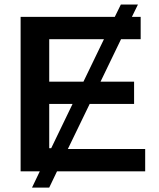

<svg xmlns="http://www.w3.org/2000/svg" viewBox="-20 -763 707 855"><path d="M122.6 72.3 157.2 0H71.8V-688H491.2L518.1 -742.7H594.2L567.4 -688H606.4V-588.4H519L427.7 -399.4H577.1V-300.3H379.4L282.2 -99.6H626.5V0H233.9L199.2 72.3ZM199.2 -399.4H351.6L442.9 -588.4H199.2ZM199.2 -300.3V-103H208L303.2 -300.3Z"/></svg>

Font: Arimo SemiBold
Style: Regular
Weight: 600
Designer: Steve Matteson
Foundry: Monotype Imaging Inc.
Version: Version 1.33